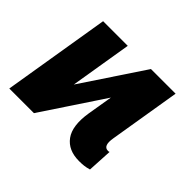

<svg xmlns="http://www.w3.org/2000/svg" viewBox="-127 -728 920 920"><g transform="rotate(45 332.5 -268.0)"><path d="M180.7 0H13.7L103.5 -545.9H270.5L218.8 -231.9L427.7 -545.9H594.7L535.2 -184.6Q524.4 -123 559.1 -123Q566.4 -123 568.4 -125L561.5 1Q543.9 6.3 528.6 8.1Q513.2 9.8 496.1 9.8Q422.4 9.8 387 -38.6Q351.6 -86.9 367.2 -184.6L388.7 -313.5Z"/></g></svg>

Font: Inter Display Extra Bold
Style: Italic
Weight: 800
Italic angle: -9.39999°
Designer: Rasmus Andersson
Foundry: rsms
Version: Version 4.000;git-4fc901f